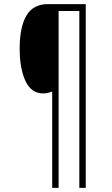

<svg xmlns="http://www.w3.org/2000/svg" viewBox="-20 -780 540 927"><path d="M394 127H363V-727H263V127H232V-338Q221 -334 211 -331.5Q201 -329 188 -329Q131 -329 103 -389Q75 -449 75 -546Q75 -649 107.5 -704.5Q140 -760 210 -760H394Z"/></svg>

Font: Noto Sans Kannada Condensed ExtraLight
Style: Regular
Weight: 200
Width: 3
Designer: Jelle Bosma - Monotype Design Team
Foundry: Monotype Imaging Inc.
Version: Version 2.005; ttfautohint (v1.8.4.7-5d5b)